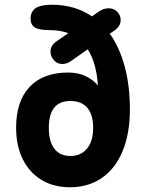

<svg xmlns="http://www.w3.org/2000/svg" viewBox="-20 -782 614 810"><path d="M275 8Q206 8 155 -23Q104 -54 76 -110.5Q48 -167 48 -243Q48 -355 105 -415.5Q162 -476 267 -476Q311 -476 343 -460Q375 -444 393 -421Q387 -517 350 -574L283 -527Q273 -519 262.5 -515.5Q252 -512 243 -512Q221 -512 207 -528.5Q193 -545 193 -564Q193 -589 215 -605L268 -642Q233 -655 190 -655Q144 -655 126.5 -666.5Q109 -678 109 -703Q109 -732 129.5 -747Q150 -762 199 -762Q296 -762 368 -713L395 -732Q406 -740 417 -743.5Q428 -747 438 -747Q461 -747 475 -732Q489 -717 489 -698Q489 -672 464 -654L443 -640Q484 -583 506 -502Q528 -421 528 -320Q528 -219 497.5 -145Q467 -71 410 -31.5Q353 8 275 8ZM277 -124Q322 -124 347.5 -155.5Q373 -187 373 -243Q373 -298 348.5 -327Q324 -356 277 -356Q186 -356 186 -243Q186 -185 209.5 -154.5Q233 -124 277 -124Z"/></svg>

Font: Madimi One
Style: Regular
Weight: 400
Designer: Taurai Valerie Mtake, Mirko Velimirovic
Foundry: TaVaTake
Version: Version 1.000; ttfautohint (v1.8.4.7-5d5b)